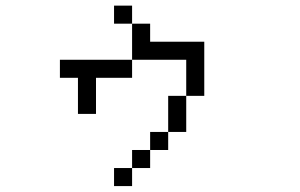

<svg xmlns="http://www.w3.org/2000/svg" viewBox="-20 -582 1040 665"><path d="M437.5 -500H375V-562.5H437.5ZM187.5 -375H437.5V-312.5H312.5V-187.5H250V-312.5H187.5ZM375 0H437.5V62.5H375ZM437.5 -62.5H500V0H437.5ZM437.5 -500H500V-437.5H687.5V-250H625V-375H437.5ZM500 -125H562.5V-62.5H500ZM562.5 -250H625V-125H562.5Z"/></svg>

Font: 寒蝉点阵体 16px
Style: Regular
Weight: 400
Designer: Designed by Warren2060
Foundry: ChillType
Version: Version 1.000